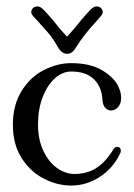

<svg xmlns="http://www.w3.org/2000/svg" viewBox="-20 -576 416 596"><path d="M20 -189Q20 -250 47 -293.5Q74 -337 116 -358.5Q158 -380 201 -380Q261 -380 298.5 -357Q336 -334 348 -306Q356 -289 356 -272Q356 -254 346.5 -243.5Q337 -233 325 -233Q314 -233 306.5 -241.5Q299 -250 298 -266Q296 -306 271.5 -330Q247 -354 201 -354Q174 -354 150.5 -333Q127 -312 112.5 -274.5Q98 -237 98 -190Q98 -143 114.5 -108Q131 -73 157 -54.5Q183 -36 211 -36Q250 -36 279 -54.5Q308 -73 331 -111Q336 -120 344 -120Q349 -120 352 -117Q355 -114 355 -109Q355 -103 353 -100Q332 -55 290.5 -27.5Q249 0 201 0Q158 0 116 -21.5Q74 -43 47 -85.5Q20 -128 20 -189ZM162 -426Q145 -456 130 -473.5Q115 -491 95 -513Q92 -516 86.5 -522Q81 -528 79 -531.5Q77 -535 77 -538Q77 -545 82 -550.5Q87 -556 97 -556Q105 -556 114.5 -546.5Q124 -537 143 -515Q163 -489 188 -462Q213 -489 233 -515Q252 -537 261.5 -546.5Q271 -556 279 -556Q289 -556 294 -550.5Q299 -545 299 -538Q299 -533 293.5 -526.5Q288 -520 280 -511Q240 -468 214 -426Q204 -409 188 -409Q181 -409 174 -413.5Q167 -418 162 -426Z"/></svg>

Font: Hina Mincho
Style: Regular
Weight: 400
Designer: satsuyako
Foundry: satsuyako
Version: Version 1.100